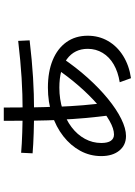

<svg xmlns="http://www.w3.org/2000/svg" viewBox="135 -814 729 1040"><g transform="rotate(-90 500.0 -294.5)"><path d="M574 -11Q630 -20 670.5 -43.5Q711 -67 733 -103.5Q755 -140 755 -184Q755 -256 699.5 -297Q644 -338 545 -338Q482 -338 427 -320.5Q372 -303 331 -272Q290 -241 267.5 -199.5Q245 -158 245 -111Q245 -76 257 -59Q269 -42 291 -42Q322 -42 364.5 -66Q407 -90 456 -133Q505 -176 555 -233.5Q605 -291 651 -359L705 -322Q655 -248 598.5 -185Q542 -122 484.5 -75Q427 -28 375 -2.5Q323 23 283 23Q233 23 203.5 -13.5Q174 -50 174 -111Q174 -172 202.5 -224.5Q231 -277 281.5 -316.5Q332 -356 399.5 -378Q467 -400 545 -400Q631 -400 694 -374Q757 -348 791.5 -299.5Q826 -251 826 -184Q826 -124 797.5 -74.5Q769 -25 717 7.5Q665 40 596 50ZM395 -62Q386 -133 380 -199Q374 -265 371 -338H370Q367 -401 366 -474.5Q365 -548 365 -639H437Q437 -552 438 -481.5Q439 -411 442 -350H441Q444 -276 449.5 -209Q455 -142 465 -72ZM422 -475Q362 -475 298.5 -477Q235 -479 189 -483L192 -545Q238 -541 301 -539Q364 -537 422 -537Q508 -537 597.5 -542.5Q687 -548 798 -561L801 -499Q690 -486 599.5 -480.5Q509 -475 422 -475Z"/></g></svg>

Font: M PLUS 2 Thin
Style: Regular
Weight: 400
Version: Version 1.001